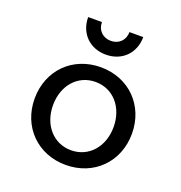

<svg xmlns="http://www.w3.org/2000/svg" viewBox="-134 -851 928 983"><g transform="rotate(20 330.0 -359.5)"><path d="M330 16C483 16 595 -96 595 -250C595 -404 483 -516 330 -516C177 -516 65 -404 65 -250C65 -96 177 16 330 16ZM165 -250C165 -358 234 -436 330 -436C426 -436 495 -358 495 -250C495 -142 426 -64 330 -64C234 -64 165 -142 165 -250ZM180 -735C180 -647 242 -585 330 -585C418 -585 480 -647 480 -735H405C405 -691 374 -660 330 -660C286 -660 255 -691 255 -735Z"/></g></svg>

Font: Uncut Plan8
Style: Regular
Weight: 400
Designer: Kasper Nordkvist
Foundry: UNCUT.wtf
Version: Version 1.002;Glyphs 3.1.2 (3151)